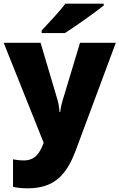

<svg xmlns="http://www.w3.org/2000/svg" viewBox="-21 -786 651 1046"><path d="M544 -756V-766H335C302 -721 240 -657 206 -620V-606H333C387 -640 497 -718 544 -756ZM-1 -553 217 -8 215 -3C196 45 172 88 109 88C86 88 64 85 50 82V232C69 236 93 240 128 240C273 240 340 170 391 35L610 -553H415L319 -235C315 -222 310 -202 307 -176H303C302 -197 298 -222 294 -236L200 -553Z"/></svg>

Font: Noto Sans Tamil Black
Style: Regular
Weight: 900
Designer: Jelle Bosma - Monotype Design Team
Foundry: Monotype Imaging Inc.
Version: Version 2.004